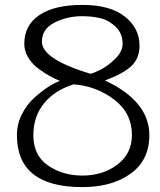

<svg xmlns="http://www.w3.org/2000/svg" viewBox="-20 -746 653 783"><path d="M349 -445Q362 -448 389.5 -461.5Q417 -475 448.5 -505Q480 -535 480 -567Q480 -609 452.5 -636Q425 -663 390.5 -671.5Q356 -680 315 -680Q254 -680 202.5 -654Q151 -628 151 -576Q151 -505 349 -445ZM280 -402Q203 -378 159.5 -324.5Q116 -271 116 -195Q116 -112 176 -71Q236 -30 316 -30Q400 -30 459 -75Q518 -120 518 -195Q518 -285 445.5 -340Q373 -395 280 -402ZM224 -416Q203 -425 182 -436.5Q161 -448 135.5 -467Q110 -486 94.5 -512.5Q79 -539 79 -567Q79 -643 140.5 -684.5Q202 -726 316 -726Q429 -726 489 -678.5Q549 -631 549 -560Q549 -507 514.5 -475.5Q480 -444 408 -418Q589 -333 589 -195Q589 -93 513 -38Q437 17 315 17Q49 17 49 -195Q49 -239 68.5 -278.5Q88 -318 117.5 -345Q147 -372 173.5 -389.5Q200 -407 224 -416Z"/></svg>

Font: Afta serif
Style: Regular
Weight: 400
Designer: parq.ink
Foundry: Oriol Esparraguera Font
Version: Version 1.000